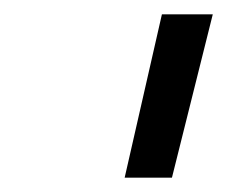

<svg xmlns="http://www.w3.org/2000/svg" viewBox="-20 -714 317 268"><path d="M220 -466H154L206 -694H277Z"/></svg>

Font: Titillium Web
Style: Italic
Weight: 400
Italic angle: -13°
Version: Version 1.002;PS 57.000;hotconv 1.0.70;makeotf.lib2.5.55311